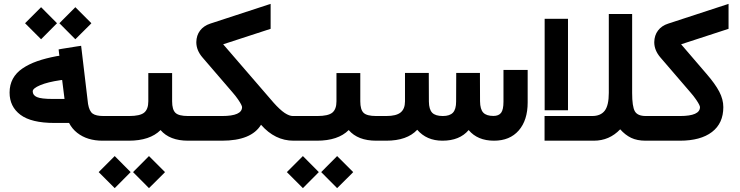

<svg xmlns="http://www.w3.org/2000/svg" viewBox="-20 -724 3810 988"><path d="M285.6 -604.5 367.7 -687 450.2 -604.5Q447.3 -601.6 444.3 -598.1Q438 -591.8 410.2 -564.2Q382.3 -536.6 367.7 -522ZM108.9 -604.5 191.4 -687 273.4 -604.5 191.4 -522ZM529.8 0H507.3Q468.8 0 436 -10Q403.3 -20 377.2 -40.5Q351.1 -61 335.4 -91.3H260.3Q141.1 -91.3 85.2 -133.3Q29.3 -175.3 29.3 -247.6Q29.3 -287.1 46.1 -318.4Q63 -349.6 95.7 -371.8Q128.4 -394 171.6 -409.2Q214.8 -424.3 272 -435.1L285.6 -437L283.7 -451.2L281.7 -469.7L300.3 -473.1L377.4 -485.4L397.5 -488.3L399.9 -468.3L433.1 -189Q439.5 -151.9 456.8 -139.4Q474.1 -127 512.7 -127H529.8Q535.2 -127 538.6 -106.4Q542 -85.9 542 -66.9V-61.5Q542 -41.5 538.8 -20.8Q535.6 0 529.8 0ZM312 -214.8 299.8 -312.5 291.5 -311.5Q225.1 -301.8 186.8 -285.6Q148.4 -269.5 148.4 -253.9Q148.4 -233.9 170.2 -224.4Q191.9 -214.8 252.9 -214.8Z M664.6 161.6 746.6 79.1 829.1 161.6Q826.2 164.6 823.2 168Q816.9 174.3 789.1 201.9Q761.2 229.5 746.6 244.1ZM487.8 161.6 570.3 79.1 652.3 161.6 570.3 244.1ZM958 0H947.8Q853 0 806.2 -54.7Q751.5 0 642.6 0H524.9Q519 0 515.9 -20.8Q512.7 -41.5 512.7 -61.5V-66.9Q512.7 -85.9 516.1 -106.4Q519.5 -127 524.9 -127H645Q700.7 -127 721.9 -144.5Q743.2 -162.1 743.2 -202.6V-328.6V-348.1H762.7H846.2H865.7V-328.6V-202.6Q865.7 -160.2 882.6 -143.6Q899.4 -127 947.3 -127H958Q963.4 -127 966.8 -106.4Q970.2 -85.9 970.2 -66.9V-61.5Q970.2 -41.5 967 -20.8Q963.9 0 958 0Z M1498 0H1490.7Q1395 0 1323.2 -82Q1273.4 0 1122.1 0H952.6Q946.8 0 943.6 -20.8Q940.4 -41.5 940.4 -61.5V-66.9Q940.4 -85.9 943.8 -106.4Q947.3 -127 952.6 -127H1123Q1225.6 -127 1225.6 -172.9Q1225.6 -176.8 1220.9 -186.3Q1216.3 -195.8 1204.6 -212.9Q1192.9 -230 1175.8 -249.5L1022.5 -427.7Q990.2 -464.8 990.2 -506.8Q990.7 -542 1009.5 -566.7Q1028.3 -591.3 1062 -602.5L1372.6 -704.1V-677.2V-589.8V-575.7L1128.4 -496.1L1387.7 -195.8Q1403.3 -178.2 1418 -164.6Q1432.6 -150.9 1444.8 -142.8Q1457 -134.8 1467.5 -130.9Q1478 -127 1486.3 -127H1498Q1503.4 -127 1506.8 -106.4Q1510.3 -85.9 1510.3 -66.9V-61.5Q1510.3 -41.5 1507.1 -20.8Q1503.9 0 1498 0Z M1632.8 161.6 1714.8 79.1 1797.4 161.6Q1794.4 164.6 1791.5 168Q1785.2 174.3 1757.3 201.9Q1729.5 229.5 1714.8 244.1ZM1456.1 161.6 1538.6 79.1 1620.6 161.6 1538.6 244.1ZM1926.3 0H1916Q1821.3 0 1774.4 -54.7Q1719.7 0 1610.8 0H1493.2Q1487.3 0 1484.1 -20.8Q1481 -41.5 1481 -61.5V-66.9Q1481 -85.9 1484.4 -106.4Q1487.8 -127 1493.2 -127H1613.3Q1668.9 -127 1690.2 -144.5Q1711.4 -162.1 1711.4 -202.6V-328.6V-348.1H1731H1814.5H1834V-328.6V-202.6Q1834 -160.2 1850.8 -143.6Q1867.7 -127 1915.5 -127H1926.3Q1931.6 -127 1935.1 -106.4Q1938.5 -85.9 1938.5 -66.9V-61.5Q1938.5 -41.5 1935.3 -20.8Q1932.1 0 1926.3 0Z M1921.4 -127H1967.8Q2019 -127 2041.5 -145.3Q2064 -163.6 2064 -202.1V-329.1V-348.6H2083.5H2167H2186.5V-329.1L2187 -201.2Q2187.5 -161.1 2203.9 -144Q2220.2 -127 2258.8 -127Q2294.4 -127 2310.8 -144.3Q2327.1 -161.6 2327.1 -201.7L2327.6 -329.1V-348.6H2347.2H2430.2H2449.7V-329.1L2450.2 -202.6Q2450.7 -161.6 2466.8 -144.5Q2482.9 -127.4 2519 -127.4Q2546.4 -127.4 2558.6 -143.6Q2570.8 -159.7 2570.8 -200.7V-344.7V-364.3H2590.3H2675.8H2695.3V-344.7V-196.8Q2695.3 -105.5 2649.4 -52.7Q2603.5 0 2522 0Q2437.5 0 2391.6 -54.7Q2345.2 0 2256.8 0Q2175.3 0 2127 -56.2Q2074.7 0 1967.3 0H1921.4Q1915.5 0 1912.4 -20.8Q1909.2 -41.5 1909.2 -61.5V-66.9Q1909.2 -85.9 1912.6 -106.4Q1916 -127 1921.4 -127Z M3314.5 0H3302.2Q3258.8 0 3228 -14.6Q3197.3 -29.3 3171.4 -58.6Q3115.7 0 3035.6 0H2801.8H2782.2V-19.5V-107.4V-127H2801.8H3027.3Q3070.8 -127 3091.8 -154.3Q3112.8 -181.6 3112.8 -246.1V-632.3V-651.9H3132.3H3213.4H3232.9V-632.3V-245.6Q3232.9 -175.8 3246.8 -151.4Q3260.7 -127 3303.2 -127H3314.5Q3319.8 -127 3323.2 -106.4Q3326.7 -85.9 3326.7 -66.9V-61.5Q3326.7 -41.5 3323.5 -20.8Q3320.3 0 3314.5 0ZM2802.2 -627.4H2883.3H2902.8V-607.9V-176.3V-156.7H2883.3H2802.2H2782.7V-176.3V-607.9V-627.4Z M3309.6 -127H3479.5Q3582 -127 3582 -172.9Q3582 -176.8 3577.4 -186.3Q3572.8 -195.8 3561 -212.9Q3549.3 -230 3532.2 -249.5L3378.9 -427.7Q3346.7 -464.8 3346.7 -506.8Q3347.2 -542 3366 -566.9Q3384.8 -591.8 3418.5 -602.5L3729 -704.1V-677.2V-589.8V-575.7L3484.9 -496.1L3615.7 -343.8Q3660.2 -292.5 3681.2 -252.4Q3702.1 -212.4 3702.1 -172.9Q3702.1 -89.4 3643.6 -44.7Q3585 0 3478.5 0H3309.6Q3303.7 0 3300.5 -20.8Q3297.4 -41.5 3297.4 -61.5V-66.9Q3297.4 -85.9 3300.8 -106.4Q3304.2 -127 3309.6 -127Z"/></svg>

Font: Shabnam FD-WOL
Style: Bold-FD-WOL
Weight: 700
Foundry: DejaVu fonts team - Redesigned by Saber Rastikerdar - Based on Vazir font
Version: Version 5.0.0